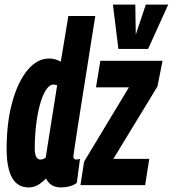

<svg xmlns="http://www.w3.org/2000/svg" viewBox="-20 -810 756 840"><path d="M248 10Q223 10 207.5 0.5Q192 -9 181 -29Q167 -14 148 -2Q129 10 105 10Q9 10 9 -159Q9 -275 34 -364.5Q59 -454 101 -504Q143 -554 195 -554Q222 -554 246 -540L279 -740H397Q389 -691 379 -628Q369 -565 358.5 -497.5Q348 -430 337.5 -365.5Q327 -301 319 -248Q311 -195 306 -162.5Q301 -130 301 -126Q301 -112 314 -112Q321 -112 330 -115L316 -10Q304 0 285 5Q266 10 248 10ZM157 -112Q170 -112 180 -121L230 -437Q221 -440 214 -440Q196 -440 180.5 -415.5Q165 -391 154 -350Q143 -309 137.5 -259Q132 -209 132 -158Q132 -138 138 -125Q144 -112 157 -112ZM332 0 348 -103 544 -428H400L419 -544H691L669 -432L476 -115H633L615 0ZM716 -790 628 -596H498L474 -790H572L574 -659L618 -790Z"/></svg>

Font: Georama ExtraCondensed
Style: Bold Italic
Weight: 700
Width: 2
Italic angle: -9°
Designer: Jean-Baptiste Levee
Foundry: Production Type
Version: Version 1.000